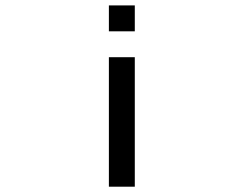

<svg xmlns="http://www.w3.org/2000/svg" viewBox="-20 -704 919 724"><path d="M390.6 -683.6H488.3V-585.9H390.6ZM390.6 -488.3H488.3V0H390.6Z"/></svg>

Font: BabelStone Pigpen
Style: Regular
Weight: 400
Designer: Andrew West
Foundry: BabelStone
Version: Version 1.02 November 6, 2013